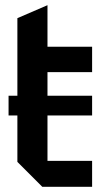

<svg xmlns="http://www.w3.org/2000/svg" viewBox="-20 -720 395 740"><path d="M47 -650 163 -700V-540H335V-442H163V-100H335V0H143L47 -96ZM13 -275V-351H335V-275Z"/></svg>

Font: Tektur SemiCondensed Medium
Style: Regular
Weight: 500
Width: 4
Designer: Adam Jagosz
Foundry: Adam Jagosz
Version: Version 1.005;gftools[0.9.30]